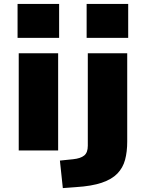

<svg xmlns="http://www.w3.org/2000/svg" viewBox="-20 -771 745 984"><path d="M70 -577V-751H283V-577ZM76 0V-498H278V0ZM424 -577V-751H637V-577ZM302 193 287 52 355 45Q393 41 411.5 26Q430 11 430 -24V-498H632V-45Q632 7 621 48Q610 89 581.5 118.5Q553 148 501.5 165.5Q450 183 369 188Z"/></svg>

Font: Nunito Sans 10pt Expanded Black
Style: Regular
Weight: 900
Width: 7
Designer: Vernon Adams
Foundry: Vernon Adams
Version: Version 3.101;gftools[0.9.27]